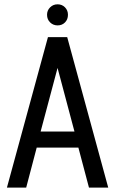

<svg xmlns="http://www.w3.org/2000/svg" viewBox="-20 -857 527 877"><path d="M11.6 0H99.6L147.7 -182.9H338L386.4 0H474.4L287 -687.3H199ZM165.6 -256.3 242.9 -546.7 320.1 -256.3ZM243.2 -741Q263.6 -741 277 -754.7Q290.4 -768.4 290.4 -789.4Q290.4 -809.7 276.9 -823.5Q263.3 -837.3 243.1 -837.3Q222.8 -837.3 208.9 -823.4Q194.9 -809.5 194.9 -789.6Q194.9 -768.4 208.9 -754.7Q222.9 -741 243.2 -741Z"/></svg>

Font: Secuela Black
Style: Regular
Weight: 900
Designer: Fernando Haro
Foundry: deFharo
Version: Version 1.704